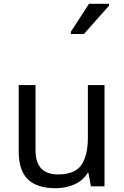

<svg xmlns="http://www.w3.org/2000/svg" viewBox="-20 -986 658 1016"><path d="M533 -536V0H461L448 -71H444Q418 -29 372 -9.5Q326 10 274 10Q177 10 128 -36.5Q79 -83 79 -185V-536H168V-191Q168 -63 287 -63Q376 -63 410.5 -113Q445 -163 445 -257V-536ZM355 -806V-818L451 -966H557V-956L424 -806Z"/></svg>

Font: Noto Sans Tifinagh Air
Style: Regular
Weight: 400
Designer: JamraPatel
Foundry: JamraPatel LLC
Version: Version 2.006; ttfautohint (v1.8.4.7-5d5b)